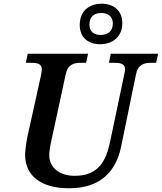

<svg xmlns="http://www.w3.org/2000/svg" viewBox="-20 -1003 871 1033"><path d="M518 -765C585 -765 638 -804 638 -879C638 -948 589 -983 527 -983C461 -983 409 -945 409 -869C409 -800 456 -765 518 -765ZM521 -815C488 -815 461 -831 461 -871C461 -916 490 -933 525 -933C558 -933 587 -917 587 -877C587 -832 557 -815 521 -815ZM351 10C516 10 604 -76 632 -216L711 -600C722 -657 756 -665 791 -665H820L831 -714H576L566 -665H594C628 -665 653 -660 653 -630C653 -624 650 -611 648 -600L572 -239C551 -137 509 -57 382 -57C299 -57 245 -102 245 -169C245 -186 250 -224 260 -263L333 -601C344 -657 378 -665 414 -665H443L454 -714H129L119 -665H147C181 -665 205 -660 205 -630C205 -624 203 -615 200 -595L127 -265C120 -232 115 -183 115 -171C115 -51 209 10 351 10Z"/></svg>

Font: Noto Serif Semi
Style: Italic
Weight: 600
Italic angle: -12°
Designer: Monotype Design Team
Foundry: Monotype Imaging Inc.
Version: Version 1.901